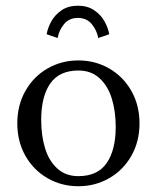

<svg xmlns="http://www.w3.org/2000/svg" viewBox="-20 -634 544 666"><path d="M40 -206Q40 -269.2 68.3 -319Q96.6 -368.8 145.1 -396.6Q193.6 -424.4 251.9 -424.4Q310 -424.4 358.6 -396.6Q407.1 -368.8 435.5 -319Q463.9 -269.2 463.9 -206Q463.9 -142.9 435.5 -93.2Q407.1 -43.5 358.6 -15.8Q310 12 251.9 12Q193.6 12 145.1 -15.8Q96.6 -43.5 68.3 -93.2Q40 -142.9 40 -206ZM381.4 -194.1Q381.4 -248.4 367.7 -292.4Q354 -336.4 325 -362.9Q296 -389.4 251.9 -389.4Q185.5 -389.4 154.2 -344.2Q122.9 -299 122.9 -217.9Q122.9 -163.5 136.4 -119.6Q149.9 -75.6 178.9 -49.3Q208 -23 251.9 -23Q318.5 -23 349.9 -68.2Q381.4 -113.5 381.4 -194.1ZM250.2 -571.8Q219.8 -571.8 202.2 -550.4Q184.6 -529 179.9 -502.1L141.8 -515.2Q145.5 -537.1 158.1 -560Q170.8 -582.9 193.9 -598.6Q217.1 -614.2 250.2 -614.2Q283.5 -614.2 306.6 -598.6Q329.8 -582.9 342.4 -560.1Q355.1 -537.2 358.9 -515.2L320.8 -502.1Q315.9 -529 298.3 -550.4Q280.8 -571.8 250.2 -571.8Z"/></svg>

Font: Didactic
Style: Regular
Weight: 400
Designer: Tyler Finck
Foundry: Etcetera Type Co
Version: Version 3.007;FEAKit 1.0